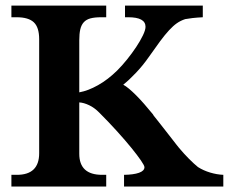

<svg xmlns="http://www.w3.org/2000/svg" viewBox="-20 -679 833 699"><path d="M268.6 -119.1Q268.6 -42.5 351.6 -42.5H366.7V0H21.5V-42.5H41.5Q122.6 -42.5 122.6 -121.1V-536.1Q122.6 -579.6 103 -597.9Q83.5 -616.2 40.5 -616.2H21.5V-658.7H366.7V-616.2H348.1Q324.7 -616.2 309.3 -612.1Q293.9 -607.9 284.9 -597.9Q275.9 -587.9 272.2 -571.8Q268.6 -555.7 268.6 -532.2V-342.8Q300.8 -348.6 336.9 -368.9Q373 -389.2 406.7 -422.4Q424.3 -439.9 442.6 -462.6Q460.9 -485.4 475.8 -507.8Q490.7 -530.3 500.2 -550Q509.8 -569.8 509.8 -581.5Q509.8 -616.2 446.8 -616.2H435.1V-658.7H718.3V-616.2Q698.2 -615.2 680.9 -613.3Q663.6 -611.3 654.3 -609.4Q637.7 -604 624 -594.5Q610.4 -585 595.5 -568.8Q580.6 -552.7 562.7 -528.6Q544.9 -504.4 520.5 -469.7Q500 -440.4 475.6 -414.6Q451.2 -388.7 428.7 -370.6Q438 -365.7 450 -355.7Q461.9 -345.7 475.8 -331.8Q489.7 -317.9 504.9 -300.5Q520 -283.2 535.6 -264.2Q536.1 -263.7 536.4 -263.2Q536.6 -262.7 537.1 -262.2L540 -257.3Q543 -253.9 550 -244.9Q557.1 -235.8 566.4 -224.1Q575.7 -212.4 585.9 -199.2Q596.2 -186 605.5 -174.1Q614.7 -162.1 621.8 -153.1Q628.9 -144 631.8 -140.6Q640.1 -130.4 649.7 -120.1Q659.2 -109.9 668.2 -100.6Q677.2 -91.3 685.8 -83.7Q694.3 -76.2 700.7 -70.8Q720.7 -58.1 745.1 -50.8Q769.5 -43.5 793 -42.5V0H431.6V-42.5Q466.3 -43 486.1 -50Q505.9 -57.1 505.9 -70.3Q505.9 -76.2 493.2 -94.7Q480.5 -113.3 458.5 -140.4Q436.5 -167.5 406.5 -200.7Q376.5 -233.9 341.8 -268.6Q324.2 -286.6 304.7 -295.9Q285.2 -305.2 268.6 -306.2Z"/></svg>

Font: XB Niloofar
Style: Bold
Weight: 700
Designer: Behnam
Foundry: Irmug
Version: Version 7.201 2008